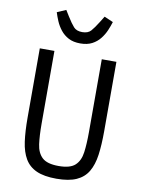

<svg xmlns="http://www.w3.org/2000/svg" viewBox="-101 -1006 802 1086"><g transform="rotate(10 300.0 -463.0)"><path d="M164 -698V-279Q164 -212 170.5 -163Q177 -114 205.5 -87.5Q234 -61 300 -61Q366 -61 394.5 -87.5Q423 -114 429.5 -163Q436 -212 436 -279V-698H520V-299Q520 -221 512 -163Q504 -105 481 -66Q458 -27 414.5 -7.5Q371 12 300 12Q229 12 185.5 -7.5Q142 -27 119 -66Q96 -105 88 -163Q80 -221 80 -299V-698ZM300 -765Q260 -765 232.5 -779.5Q205 -794 186.5 -817.5Q168 -841 157 -867Q146 -893 139 -916L190 -938L211 -904Q234 -867 250.5 -848.5Q267 -830 300 -830Q333 -830 349.5 -848.5Q366 -867 389 -904L410 -938L461 -916Q454 -893 443 -867Q432 -841 413.5 -817.5Q395 -794 367.5 -779.5Q340 -765 300 -765Z"/></g></svg>

Font: Lilex Nerd Font
Style: Regular
Weight: 400
Designer: Mike Abbink, Paul van der Laan, Pieter van Rosmalen, Mikhael Khrustik
Foundry: Mikhael Khrustik
Version: Version 2.400; ttfautohint (v1.8.4.7-5d5b);Nerd Fonts 3.3.0